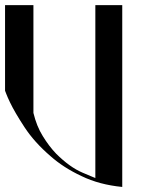

<svg xmlns="http://www.w3.org/2000/svg" viewBox="-20 -740 601 760"><path d="M0 -380.9 4.9 -368.2C8.1 -359.7 13 -348.6 19.5 -335C31.9 -308.9 51.1 -276 77.1 -236.3C103.2 -196.6 137.4 -158.5 179.7 -122.1C214.2 -91.5 255.2 -65.1 302.7 -43C349.6 -20.2 403.3 -5.9 463.9 0V-719.7H357.4V-684.6V-162.1V-35.2L306.6 -56.6C272.8 -71 238 -96 202.1 -131.8C183.3 -151.4 165.7 -174.5 149.4 -201.2C133.1 -227.2 120.8 -257.8 112.3 -293V-684.6V-719.7H0V-684.6V-533.2Z"/></svg>

Font: Cully Mac
Style: Regular
Weight: 400
Designer: Arif Nurcahyadi
Version: Version 1.0